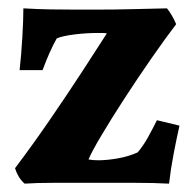

<svg xmlns="http://www.w3.org/2000/svg" viewBox="-20 -440 460 460"><path d="M39 0Q30 -8 24.5 -17.5Q19 -27 16 -37Q59 -94 100.5 -154.5Q142 -215 177.5 -269.5Q213 -324 236 -360Q231 -361 225 -361Q219 -361 213 -361Q187 -361 158.5 -357.5Q130 -354 116 -348Q99 -318 82 -272H27Q31 -308 33.5 -350.5Q36 -393 36 -420Q71 -418 100 -417.5Q129 -417 157 -417H217Q254 -417 293.5 -418Q333 -419 380 -420Q386 -413 392.5 -401.5Q399 -390 402 -382Q376 -348 343 -300.5Q310 -253 278.5 -204.5Q247 -156 223.5 -116.5Q200 -77 192 -58Q197 -57 203 -56.5Q209 -56 216 -56Q236 -56 262 -60.5Q288 -65 310 -75Q324 -92 334.5 -111Q345 -130 356 -152L410 -139Q403 -108 396 -71.5Q389 -35 385 0Q350 -2 301.5 -2Q253 -2 203 -2Q154 -2 110 -2Q66 -2 39 0Z"/></svg>

Font: Alkalami
Style: Regular
Weight: 400
Designer: Becca Hirsbrunner Spalinger
Foundry: SIL International
Version: Version 2.000